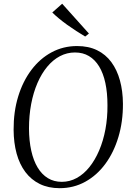

<svg xmlns="http://www.w3.org/2000/svg" viewBox="-20 -999 702 1030"><path d="M300 10.5Q239.5 10.5 193.5 -12Q147.5 -34.5 116.2 -76Q85 -117.5 69.2 -175Q53.5 -232.5 53 -302.5Q52.5 -399.5 77.5 -481.2Q102.5 -563 148.5 -624Q194.5 -685 257 -718.5Q319.5 -752 393.5 -752Q455 -752 501 -729.5Q547 -707 577.5 -665.5Q608 -624 623.5 -567.2Q639 -510.5 639.5 -442.5Q640 -346.5 615.2 -264Q590.5 -181.5 545.2 -120Q500 -58.5 437.5 -24Q375 10.5 300 10.5ZM311.5 -23.5Q354 -23.5 391.8 -44.2Q429.5 -65 459.8 -102.8Q490 -140.5 512 -192Q534 -243.5 545.5 -305Q557 -366.5 556.5 -434.5Q556.5 -501.5 545.2 -553.8Q534 -606 511.8 -642.5Q489.5 -679 457.2 -698.2Q425 -717.5 382 -717.5Q339.5 -717.5 301.8 -697.8Q264 -678 233.5 -641.2Q203 -604.5 181 -553.8Q159 -503 147.2 -441Q135.5 -379 135.5 -309Q136 -243 147.8 -190.2Q159.5 -137.5 182 -100.2Q204.5 -63 237 -43.2Q269.5 -23.5 311.5 -23.5ZM437 -803Q414 -816.5 389 -832.8Q364 -849 340 -866.2Q316 -883.5 295.5 -900.5Q275 -917.5 260.5 -932L313.5 -979L457 -819Z"/></svg>

Font: Merriweather 96pt Light
Style: Italic
Weight: 300
Italic angle: -7.8°
Version: Version 2.101